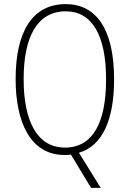

<svg xmlns="http://www.w3.org/2000/svg" viewBox="-20 -744 631 934"><path d="M535 -358C535 -604 447 -724 300 -724C140 -724 56 -594 56 -359C56 -151 127 10 294 10C304 10 314 10 325 8L423 170H470L364 -1C476 -34 535 -156 535 -358ZM95 -359C95 -563 160 -689 300 -689C428 -689 496 -572 496 -358C496 -148 432 -26 296 -26C163 -26 95 -151 95 -359Z"/></svg>

Font: Noto Sans Gurmukhi Condensed ExtraLight
Style: Regular
Weight: 200
Width: 3
Designer: Jelle Bosma - Monotype Design Team
Foundry: Monotype Imaging Inc.
Version: Version 2.004